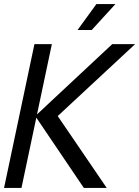

<svg xmlns="http://www.w3.org/2000/svg" viewBox="-29 -928 687 948"><path d="M385 0 145 -355 525 -710H638L256 -355L498 0ZM-9 0 141 -710H227L77 0ZM354 -780 447 -908H541L424 -780Z"/></svg>

Font: Geist Mono
Style: Italic
Weight: 400
Italic angle: -12°
Monospace: yes
Designer: Basement.studio, Andrés Briganti, Mateo Zaragoza
Foundry: Basement.studio, Vercel, Andrés Briganti, Guido Ferreyra, Mateo Zaragoza
Version: Version 1.500